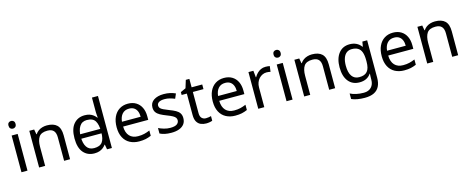

<svg xmlns="http://www.w3.org/2000/svg" viewBox="-42 -1614 6630 2709"><g transform="rotate(-15 3272.5 -260.0)"><path d="M173 -536V0H85V-536ZM130 -737Q150 -737 165.5 -723.5Q181 -710 181 -681Q181 -653 165.5 -639Q150 -625 130 -625Q108 -625 93 -639Q78 -653 78 -681Q78 -710 93 -723.5Q108 -737 130 -737Z M601 -546Q697 -546 746 -499.5Q795 -453 795 -349V0H708V-343Q708 -408 679 -440Q650 -472 588 -472Q499 -472 465 -422Q431 -372 431 -278V0H343V-536H414L427 -463H432Q450 -491 476.5 -509.5Q503 -528 535 -537Q567 -546 601 -546Z M980 -238V-303H1356V-238ZM1151 10Q1051 10 991 -59.5Q931 -129 931 -267Q931 -405 991.5 -475.5Q1052 -546 1152 -546Q1194 -546 1225 -535.5Q1256 -525 1279 -507Q1302 -489 1318 -467H1324Q1323 -480 1320.5 -505.5Q1318 -531 1318 -546V-760H1406V0H1335L1322 -72H1318Q1302 -49 1279 -30.5Q1256 -12 1224.5 -1Q1193 10 1151 10ZM1165 -63Q1250 -63 1284.5 -109.5Q1319 -156 1319 -250V-266Q1319 -366 1286 -419.5Q1253 -473 1164 -473Q1093 -473 1057.5 -416.5Q1022 -360 1022 -265Q1022 -169 1057.5 -116Q1093 -63 1165 -63Z M1783 -546Q1852 -546 1901.5 -516Q1951 -486 1977.5 -431.5Q2004 -377 2004 -304V-251H1637Q1639 -160 1683.5 -112.5Q1728 -65 1808 -65Q1859 -65 1898.5 -74.5Q1938 -84 1980 -102V-25Q1939 -7 1899 1.5Q1859 10 1804 10Q1728 10 1669.5 -21Q1611 -52 1578.5 -113.5Q1546 -175 1546 -264Q1546 -352 1575.5 -415Q1605 -478 1658.5 -512Q1712 -546 1783 -546ZM1782 -474Q1719 -474 1682.5 -433.5Q1646 -393 1639 -321H1912Q1912 -367 1898 -401Q1884 -435 1855.5 -454.5Q1827 -474 1782 -474Z M2489 -148Q2489 -96 2463 -61Q2437 -26 2389 -8Q2341 10 2275 10Q2219 10 2178.5 1Q2138 -8 2107 -24V-104Q2139 -88 2184.5 -74.5Q2230 -61 2277 -61Q2344 -61 2374 -82.5Q2404 -104 2404 -140Q2404 -160 2393 -176Q2382 -192 2353.5 -208Q2325 -224 2272 -244Q2220 -264 2183 -284Q2146 -304 2126 -332Q2106 -360 2106 -404Q2106 -472 2161.5 -509Q2217 -546 2307 -546Q2356 -546 2398.5 -536.5Q2441 -527 2478 -510L2448 -440Q2414 -454 2377 -464Q2340 -474 2301 -474Q2247 -474 2218.5 -456.5Q2190 -439 2190 -409Q2190 -387 2203 -371.5Q2216 -356 2246.5 -341.5Q2277 -327 2328 -307Q2379 -288 2415 -268Q2451 -248 2470 -219.5Q2489 -191 2489 -148Z M2798 -62Q2818 -62 2839 -65.5Q2860 -69 2873 -73V-6Q2859 1 2833 5.5Q2807 10 2783 10Q2741 10 2705.5 -4.5Q2670 -19 2648 -55Q2626 -91 2626 -156V-468H2550V-510L2627 -545L2662 -659H2714V-536H2869V-468H2714V-158Q2714 -109 2737.5 -85.5Q2761 -62 2798 -62Z M3187 -546Q3256 -546 3305.5 -516Q3355 -486 3381.5 -431.5Q3408 -377 3408 -304V-251H3041Q3043 -160 3087.5 -112.5Q3132 -65 3212 -65Q3263 -65 3302.5 -74.5Q3342 -84 3384 -102V-25Q3343 -7 3303 1.5Q3263 10 3208 10Q3132 10 3073.5 -21Q3015 -52 2982.5 -113.5Q2950 -175 2950 -264Q2950 -352 2979.5 -415Q3009 -478 3062.5 -512Q3116 -546 3187 -546ZM3186 -474Q3123 -474 3086.5 -433.5Q3050 -393 3043 -321H3316Q3316 -367 3302 -401Q3288 -435 3259.5 -454.5Q3231 -474 3186 -474Z M3794 -546Q3809 -546 3826.5 -544.5Q3844 -543 3857 -540L3846 -459Q3833 -462 3817.5 -464Q3802 -466 3788 -466Q3757 -466 3729 -453Q3701 -440 3679 -416.5Q3657 -393 3644.5 -360Q3632 -327 3632 -286V0H3544V-536H3616L3626 -438H3630Q3647 -468 3671 -492.5Q3695 -517 3726 -531.5Q3757 -546 3794 -546Z M4045 -536V0H3957V-536ZM4002 -737Q4022 -737 4037.5 -723.5Q4053 -710 4053 -681Q4053 -653 4037.5 -639Q4022 -625 4002 -625Q3980 -625 3965 -639Q3950 -653 3950 -681Q3950 -710 3965 -723.5Q3980 -737 4002 -737Z M4473 -546Q4569 -546 4618 -499.5Q4667 -453 4667 -349V0H4580V-343Q4580 -408 4551 -440Q4522 -472 4460 -472Q4371 -472 4337 -422Q4303 -372 4303 -278V0H4215V-536H4286L4299 -463H4304Q4322 -491 4348.5 -509.5Q4375 -528 4407 -537Q4439 -546 4473 -546Z M5023 -546Q5076 -546 5118.5 -526Q5161 -506 5191 -465H5196L5208 -536H5278V9Q5278 85 5252 136.5Q5226 188 5173 214Q5120 240 5038 240Q4980 240 4931.5 231.5Q4883 223 4845 206V125Q4883 145 4934 156Q4985 167 5043 167Q5112 167 5151.5 126.5Q5191 86 5191 16V-5Q5191 -17 5192 -39.5Q5193 -62 5194 -71H5190Q5162 -30 5120.5 -10Q5079 10 5024 10Q4920 10 4861.5 -63Q4803 -136 4803 -267Q4803 -395 4861.5 -470.5Q4920 -546 5023 -546ZM5035 -472Q4990 -472 4958.5 -448Q4927 -424 4910.5 -378Q4894 -332 4894 -266Q4894 -167 4930.5 -114.5Q4967 -62 5037 -62Q5078 -62 5107 -72.5Q5136 -83 5155 -105.5Q5174 -128 5183 -163Q5192 -198 5192 -246V-267Q5192 -340 5175.5 -385Q5159 -430 5124 -451Q5089 -472 5035 -472Z M5655 -546Q5724 -546 5773.5 -516Q5823 -486 5849.5 -431.5Q5876 -377 5876 -304V-251H5509Q5511 -160 5555.5 -112.5Q5600 -65 5680 -65Q5731 -65 5770.5 -74.5Q5810 -84 5852 -102V-25Q5811 -7 5771 1.5Q5731 10 5676 10Q5600 10 5541.5 -21Q5483 -52 5450.5 -113.5Q5418 -175 5418 -264Q5418 -352 5447.5 -415Q5477 -478 5530.5 -512Q5584 -546 5655 -546ZM5654 -474Q5591 -474 5554.5 -433.5Q5518 -393 5511 -321H5784Q5784 -367 5770 -401Q5756 -435 5727.5 -454.5Q5699 -474 5654 -474Z M6270 -546Q6366 -546 6415 -499.5Q6464 -453 6464 -349V0H6377V-343Q6377 -408 6348 -440Q6319 -472 6257 -472Q6168 -472 6134 -422Q6100 -372 6100 -278V0H6012V-536H6083L6096 -463H6101Q6119 -491 6145.5 -509.5Q6172 -528 6204 -537Q6236 -546 6270 -546Z"/></g></svg>

Font: lkorean85
Style: Book
Weight: 400
Designer: Jelle Bosma - Monotype Design Team
Foundry: Monotype Imaging Inc.
Version: Version 2.003